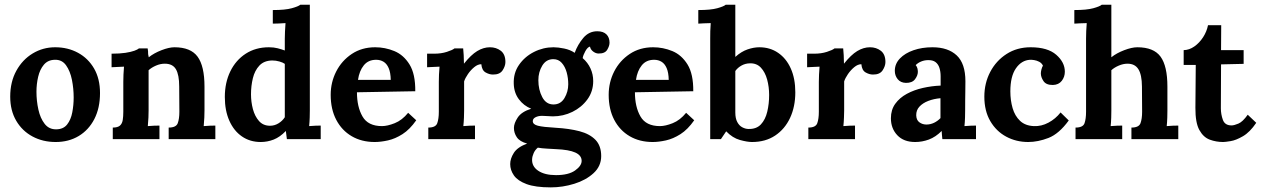

<svg xmlns="http://www.w3.org/2000/svg" viewBox="-20 -587 5320 810"><path d="M214.9 12.1Q160.6 12.1 117.2 -11.2Q73.7 -34.5 48.4 -77.6Q23.1 -120.6 23.1 -179.3Q23.1 -241.7 49 -288.6Q74.8 -335.5 118.1 -361.6Q161.3 -387.6 212.7 -387.6Q266.2 -387.6 309.1 -364.3Q352 -341 377 -297.8Q401.9 -254.5 401.9 -194.4Q401.9 -131.3 378.1 -84.9Q354.2 -38.5 312.1 -13.2Q269.9 12.1 214.9 12.1ZM217.8 -41.4Q247.5 -41.8 263.3 -62Q279.1 -82.1 284.9 -112.9Q290.8 -143.7 290.8 -175.7Q290.8 -213.1 283.5 -250.1Q276.1 -287.1 258.7 -311.5Q241.3 -335.9 210.9 -334.8Q181.9 -334.1 165 -313.9Q148.1 -293.7 141 -263.1Q133.8 -232.5 133.8 -199.9Q133.8 -161.7 141.9 -124.9Q150 -88 168.5 -64.4Q187 -40.7 217.8 -41.4Z M455.8 0V-48.8Q476.7 -48.8 486.1 -57.2Q495.4 -65.6 497.8 -80.7Q500.2 -95.7 500.2 -115.5V-241.7Q500.2 -255.6 500.9 -272.3Q501.7 -289 503.1 -305.8Q491.4 -305.1 474.9 -304.5Q458.4 -304 450.7 -303.3V-360.5Q485.1 -360.5 509 -364.1Q532.8 -367.8 546.9 -372.9Q561.1 -378.1 566.2 -382.8H602.9Q605.4 -368.2 604.7 -364.3Q604 -360.5 607.6 -345.4Q629.6 -363 661.5 -375.3Q693.4 -387.6 715.8 -387.6Q784.4 -387.6 813.5 -348Q842.7 -308.4 842.7 -221.5V-121Q842.7 -110.4 842 -91.1Q841.2 -71.9 839.4 -55Q852.2 -56.1 866.3 -56.7Q880.5 -57.2 888.5 -57.2V0H691.6V-48.8Q723.1 -48.8 729.9 -67.3Q736.7 -85.8 736.7 -115.5L736 -222.2Q736 -271.4 722.2 -294.8Q708.5 -318.3 675.1 -318.3Q656.4 -318.3 637.9 -310.2Q619.4 -302.2 606.9 -290.8Q606.9 -280.2 606.9 -269.3Q606.9 -258.5 606.9 -247.9V-121Q606.9 -110.4 606.2 -91.1Q605.4 -71.9 603.6 -55Q615.3 -56.1 630 -56.7Q644.7 -57.2 652.7 -57.2V0Z M1079.9 12.1Q1034.8 12.1 1000.7 -11.4Q966.6 -34.8 947.6 -77.6Q928.5 -120.3 928.5 -177.9Q928.5 -238.4 951.6 -285.8Q974.7 -333.3 1016.7 -360.5Q1058.7 -387.6 1114.4 -387.6Q1134.9 -387.6 1151.3 -383.4Q1167.6 -379.2 1181.5 -374V-423.5Q1181.5 -434.2 1182.3 -453.4Q1183 -472.7 1184.5 -489.5Q1172 -488.4 1155.5 -487.9Q1139 -487.3 1130.9 -487.3V-544.6Q1183.4 -544.6 1211 -552.3Q1238.7 -560 1246.8 -566.9H1287.1V-121Q1287.1 -110.4 1286.6 -91.1Q1286 -71.9 1284.2 -55Q1296.7 -56.1 1311 -56.7Q1325.3 -57.2 1333 -57.2V0H1190.3Q1189.2 -8.4 1188.1 -17.2Q1187 -26 1185.9 -34.5Q1161.3 -8.8 1134.8 1.7Q1108.2 12.1 1079.9 12.1ZM1119.2 -56.5Q1138.2 -56.5 1154.7 -66.6Q1171.3 -76.6 1181.5 -92.4Q1181.5 -103.8 1181.5 -115Q1181.5 -126.1 1181.5 -137.5V-317.6Q1173.5 -323.4 1158.8 -327.6Q1144.1 -331.9 1128 -331.9Q1093.5 -331.1 1074.1 -310.2Q1054.6 -289.3 1046.8 -257.1Q1038.9 -224.8 1038.9 -189.2Q1038.9 -157.3 1046.9 -126.9Q1055 -96.4 1072.6 -76.5Q1090.2 -56.5 1119.2 -56.5Z M1560.7 12.1Q1505.7 12.1 1463.9 -12.3Q1422.1 -36.7 1398.6 -81.4Q1375.1 -126.1 1375.1 -187Q1375.1 -239.8 1398.4 -285.5Q1421.7 -331.1 1464.1 -359.4Q1506.4 -387.6 1562.9 -387.6Q1604.7 -387.6 1643.7 -371.5Q1682.8 -355.3 1707.7 -315Q1732.7 -274.7 1731.9 -202.1L1485.9 -197.7Q1485.9 -136 1509.4 -95.5Q1532.8 -55 1591.5 -55Q1614.2 -55 1645.2 -67.3Q1676.2 -79.6 1701.9 -111.1L1736 -79.6Q1708.8 -40.7 1678 -21.1Q1647.2 -1.5 1616.8 5.3Q1586.4 12.1 1560.7 12.1ZM1490.3 -250.1H1628.5Q1627.8 -281.3 1619.7 -299.8Q1611.7 -318.3 1598.1 -326.5Q1584.5 -334.8 1566.9 -334.8Q1533.6 -334.8 1514.7 -311.3Q1495.8 -287.9 1490.3 -250.1Z M1786.9 -48.8Q1818.1 -48.8 1824.7 -67.3Q1831.3 -85.8 1831.3 -115.5V-241.7Q1831.3 -255.6 1832 -272.3Q1832.8 -289 1834.3 -305.8Q1822.5 -305.1 1806 -304.5Q1789.5 -304 1781.8 -303.3V-360.5H1811.9Q1841.2 -360.5 1865.2 -368.2Q1889.3 -375.9 1897.3 -382.8H1934Q1935.1 -375.1 1936.2 -354.8Q1937.3 -334.4 1937.3 -318.3Q1967 -355.7 1993.4 -371.7Q2019.8 -387.6 2046.9 -387.6Q2073.3 -387.6 2092.8 -372.8Q2112.2 -357.9 2112.2 -325.3Q2112.2 -308.4 2100.3 -290.2Q2088.4 -272.1 2059.4 -272.5Q2044.4 -272.5 2028.6 -281.4Q2012.8 -290.4 2010.6 -316.1Q1995.6 -316.1 1980.6 -303.6Q1965.5 -291.2 1954 -274.3Q1942.4 -257.4 1938 -243.5V-121Q1938 -110.4 1937.3 -91.1Q1936.6 -71.9 1934.7 -55Q1946.5 -56.1 1961.1 -56.7Q1975.8 -57.2 1983.9 -57.2V0H1786.9Z M2303.6 203.5Q2238.7 203.5 2201.3 189.6Q2163.9 175.7 2148.1 153.1Q2132.4 130.5 2132.4 105.2Q2132.4 82.1 2147.8 57.9Q2163.2 33.7 2203.9 18.7Q2172.7 10.3 2160.4 -7.9Q2148.1 -26 2148.1 -47.3Q2148.1 -66.7 2164.1 -91.1Q2180.1 -115.5 2221.1 -128.3Q2189.6 -140.8 2169.1 -168.1Q2148.5 -195.5 2147.4 -233.6Q2145.6 -278.7 2169.6 -313.3Q2193.6 -348 2232.7 -367.8Q2271.7 -387.6 2315 -387.6Q2334.4 -387.6 2360.1 -382.3Q2385.8 -377 2404.5 -364.1Q2416.9 -398.6 2440.6 -426.8Q2464.2 -455.1 2499.8 -455.1Q2525.1 -455.1 2538.3 -442.1Q2551.5 -429 2551.5 -407Q2551.5 -393.5 2541.8 -377.2Q2532.1 -360.8 2505 -361.2Q2493.6 -361.2 2482.4 -369.6Q2471.2 -378.1 2469 -390.5Q2458.7 -388 2449.4 -371.1Q2440 -354.2 2438.2 -341.8Q2459.8 -323.1 2471.2 -298.1Q2482.6 -273.2 2482.6 -245Q2482.6 -201.3 2458.2 -167.8Q2433.8 -134.2 2394.9 -115.1Q2356.1 -96.1 2312.1 -96.1Q2301.8 -96.1 2290.1 -97.2Q2278.3 -98.3 2267 -98.3Q2250.8 -98.3 2239.3 -92.4Q2227.7 -86.5 2227.7 -75.9Q2227.7 -62 2249.4 -56.5Q2271 -51 2324.2 -48Q2381.7 -44.7 2424.8 -33.4Q2467.9 -22 2492.1 2.9Q2516.3 27.9 2516.3 71.5Q2516.3 114 2484 143.6Q2451.8 173.1 2402.8 188.3Q2353.9 203.5 2303.6 203.5ZM2325.6 151.8Q2378.4 151.8 2406.1 132.2Q2433.8 112.6 2433.8 91.7Q2433.8 68.6 2407 56.5Q2380.3 44.4 2325.6 42.2Q2308.8 41.1 2286.9 40Q2265.1 38.9 2249 35.9Q2237.6 45.1 2231.6 58.5Q2225.5 71.9 2224.8 84.7Q2223.3 115.1 2250.8 133.5Q2278.3 151.8 2325.6 151.8ZM2315 -146.3Q2345.4 -146.3 2361.4 -173.3Q2377.3 -200.2 2377.3 -231.4Q2377.3 -257.8 2370.6 -282Q2363.8 -306.2 2349.8 -321.8Q2335.9 -337.4 2314.3 -337.4Q2284.2 -337.4 2267.7 -310.2Q2251.2 -283.1 2251.2 -248.6Q2251.2 -208.7 2267.5 -177.5Q2283.8 -146.3 2315 -146.3Z M2733.4 12.1Q2678.4 12.1 2636.6 -12.3Q2594.8 -36.7 2571.3 -81.4Q2547.9 -126.1 2547.9 -187Q2547.9 -239.8 2571.1 -285.5Q2594.4 -331.1 2636.8 -359.4Q2679.1 -387.6 2735.6 -387.6Q2777.4 -387.6 2816.5 -371.5Q2855.5 -355.3 2880.5 -315Q2905.4 -274.7 2904.7 -202.1L2658.6 -197.7Q2658.6 -136 2682.1 -95.5Q2705.5 -55 2764.2 -55Q2786.9 -55 2817.9 -67.3Q2848.9 -79.6 2874.6 -111.1L2908.7 -79.6Q2881.6 -40.7 2850.8 -21.1Q2819.9 -1.5 2789.5 5.3Q2759.1 12.1 2733.4 12.1ZM2663 -250.1H2801.2Q2800.5 -281.3 2792.4 -299.8Q2784.4 -318.3 2770.8 -326.5Q2757.2 -334.8 2739.6 -334.8Q2706.3 -334.8 2687.4 -311.3Q2668.5 -287.9 2663 -250.1Z M2976.2 -424.3Q2976.2 -437.8 2976.5 -455.6Q2976.9 -473.4 2978.4 -489.5Q2966.6 -489.2 2950.1 -488.6Q2933.6 -488.1 2925.9 -487.3V-544.6Q2978.4 -544.6 3006.1 -552.3Q3033.7 -560 3041.4 -566.9H3082.1V-346.9Q3107.4 -369.6 3133.7 -378.6Q3159.9 -387.6 3183.4 -387.6Q3228.5 -387.6 3262.7 -364.1Q3297 -340.7 3316.1 -298.1Q3335.2 -255.6 3335.2 -197.7Q3335.2 -137.1 3313.2 -89.8Q3291.2 -42.5 3250.3 -15.2Q3209.4 12.1 3152.5 12.1Q3132.4 12.1 3101.4 3.5Q3070.4 -5.1 3043.6 -33L3021.3 0H2976.2ZM3082.1 -112.6Q3082.1 -87.3 3090.4 -72.1Q3098.6 -56.8 3111.3 -50.1Q3123.9 -43.3 3136.8 -42.9Q3170.9 -41.8 3190 -62.2Q3209 -82.5 3216.9 -115.9Q3224.8 -149.2 3224.8 -186.3Q3224.8 -220.4 3216.4 -251.4Q3207.9 -282.4 3190 -301.6Q3172 -320.9 3143 -319.8Q3124.3 -319.4 3108.4 -310.6Q3092.4 -301.8 3082.1 -287.5Z M3390.2 -48.8Q3421.3 -48.8 3427.9 -67.3Q3434.5 -85.8 3434.5 -115.5V-241.7Q3434.5 -255.6 3435.3 -272.3Q3436 -289 3437.5 -305.8Q3425.7 -305.1 3409.2 -304.5Q3392.7 -304 3385 -303.3V-360.5H3415.1Q3444.4 -360.5 3468.5 -368.2Q3492.5 -375.9 3500.6 -382.8H3537.2Q3538.3 -375.1 3539.4 -354.8Q3540.5 -334.4 3540.5 -318.3Q3570.2 -355.7 3596.6 -371.7Q3623 -387.6 3650.2 -387.6Q3676.6 -387.6 3696 -372.8Q3715.4 -357.9 3715.4 -325.3Q3715.4 -308.4 3703.5 -290.2Q3691.6 -272.1 3662.6 -272.5Q3647.6 -272.5 3631.8 -281.4Q3616.1 -290.4 3613.9 -316.1Q3598.8 -316.1 3583.8 -303.6Q3568.8 -291.2 3557.2 -274.3Q3545.7 -257.4 3541.3 -243.5V-121Q3541.3 -110.4 3540.5 -91.1Q3539.8 -71.9 3538 -55Q3549.7 -56.1 3564.4 -56.7Q3579 -57.2 3587.1 -57.2V0H3390.2Z M3955.6 0Q3954.2 -10.6 3953.8 -17.8Q3953.4 -24.9 3952.7 -34.5Q3927 -8.8 3898.6 1.7Q3870.2 12.1 3840.9 12.1Q3792.4 12.1 3765.5 -16.5Q3738.5 -45.1 3738.5 -88Q3738.5 -123.9 3756.9 -149.2Q3775.2 -174.6 3805.6 -191.1Q3836.1 -207.6 3873.3 -216Q3910.5 -224.4 3948.3 -225.9V-265.1Q3948.3 -284.6 3943.3 -300.3Q3938.4 -316.1 3926.7 -325.1Q3914.9 -334.1 3894 -333.3Q3879.4 -333 3866 -327.5Q3852.6 -322 3843.1 -312.4Q3848.9 -305.5 3850.6 -297.6Q3852.2 -289.7 3852.2 -283.8Q3852.2 -268.8 3840.3 -252.8Q3828.4 -236.9 3801.6 -237.3Q3779.2 -238 3767.1 -253Q3755 -268.1 3755 -288.2Q3755 -317.9 3776.5 -340.3Q3797.9 -362.7 3833.9 -375.1Q3869.8 -387.6 3913.8 -387.6Q3979.5 -387.6 4016.1 -353.3Q4052.8 -319 4052.8 -244.2Q4052.8 -218.6 4052.4 -200.6Q4052.1 -182.6 4051.9 -164.6Q4051.7 -146.7 4051.7 -121Q4051.7 -110.4 4051.2 -91.1Q4050.6 -71.9 4048.8 -55Q4061.2 -56.1 4075.5 -56.7Q4089.8 -57.2 4097.5 -57.2V0ZM3947.6 -172.7Q3919.3 -170.2 3896 -161.2Q3872.8 -152.2 3858.8 -137.1Q3844.9 -122.1 3845.3 -100.5Q3846 -79.9 3859 -70.8Q3872 -61.6 3888.2 -61.6Q3905 -61.6 3920.4 -68.9Q3935.8 -76.3 3947.6 -88.7Q3947.6 -96.1 3947.6 -103.4Q3947.6 -110.7 3947.6 -118.1Q3947.6 -131.6 3947.6 -145.4Q3947.6 -159.1 3947.6 -172.7Z M4317.6 12.1Q4267 12.1 4225 -10.5Q4183 -33 4157.9 -75.9Q4132.7 -118.8 4132.7 -179.3Q4132.7 -236.2 4157.5 -283.5Q4182.3 -330.8 4226.4 -359.2Q4270.6 -387.6 4328.2 -387.6Q4399.7 -387.6 4436 -355.9Q4472.3 -324.2 4472.3 -284.6Q4472.3 -262.6 4459.3 -245.9Q4446.3 -229.2 4422.1 -228.5Q4393.5 -228.1 4382.3 -244.8Q4371.1 -261.5 4371.1 -277.2Q4371.1 -283.8 4373.3 -293Q4375.5 -302.2 4379.9 -310.2Q4374.4 -321.2 4364 -326.5Q4353.5 -331.9 4342.9 -333.5Q4332.2 -335.2 4325.3 -334.8Q4289.3 -332.6 4265.9 -298.7Q4242.4 -264.8 4242.4 -201.3Q4242.4 -163.9 4251.9 -130.9Q4261.5 -97.9 4283.3 -77.2Q4305.1 -56.5 4341.8 -55Q4373.3 -53.5 4403.4 -69.7Q4433.4 -85.8 4454.3 -112.6L4488.8 -78.8Q4447.7 -22.4 4403.4 -5.1Q4359 12.1 4317.6 12.1Z M4753.2 -48.8Q4784.7 -48.8 4791.5 -67.3Q4798.3 -85.8 4798.3 -115.5L4797.6 -222.2Q4797.2 -271.4 4782.7 -294.8Q4768.2 -318.3 4736.7 -318.3Q4718.4 -318.3 4699.7 -310.2Q4681 -302.2 4668.5 -290.8V-121Q4668.5 -110.4 4668 -91.1Q4667.4 -71.9 4665.6 -55Q4678 -56.1 4692.2 -56.7Q4706.3 -57.2 4714.3 -57.2V0H4517.4V-48.8Q4549 -48.8 4555.4 -67.3Q4561.8 -85.8 4561.8 -115.5V-424.3Q4561.8 -437.8 4562.5 -455.6Q4563.3 -473.4 4564.7 -489.5Q4553 -489.2 4536.7 -488.6Q4520.4 -488.1 4512.3 -487.3V-544.6Q4564.7 -544.6 4592.4 -552.3Q4620.1 -560 4627.8 -566.9H4668.5V-345.4Q4690.5 -363 4722.8 -375.3Q4755 -387.6 4778.1 -387.6Q4847.1 -387.6 4876.1 -348Q4905 -308.4 4905 -221.5V-121Q4905 -110.4 4904.5 -91.1Q4903.9 -71.9 4902.1 -55Q4913.8 -56.1 4928.1 -56.7Q4942.4 -57.2 4950.9 -57.2V0H4753.2Z M5140.1 12.1Q5110.7 12.1 5083.8 2.2Q5056.8 -7.7 5039.8 -38.5Q5022.7 -69.3 5023.1 -132L5024.6 -313.2H4973.6V-375.5Q4997.1 -375.9 5018.5 -390.9Q5040 -405.9 5055.6 -430Q5071.1 -454 5076.3 -480.7H5132L5131.3 -375.5H5226.6V-317.6L5131.3 -315.4L5130.5 -130.5Q5130.5 -104.9 5139 -81.4Q5147.4 -57.9 5175.7 -57.9Q5186.3 -57.9 5204.4 -65.5Q5222.6 -73 5243.9 -103L5279.8 -68.9Q5253 -29.3 5223.7 -12.3Q5194.4 4.8 5171.4 8.4Q5148.5 12.1 5140.1 12.1Z"/></svg>

Font: Parastoo
Style: Regular
Weight: 400
Foundry: Saber Rastikerdar (saber.rastikerdar@gmail.com)
Version: Version 3.000